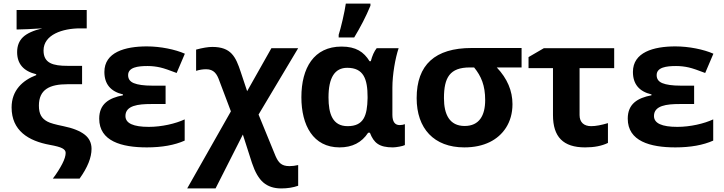

<svg xmlns="http://www.w3.org/2000/svg" viewBox="-20 -816 4055 1076"><path d="M358 -344H440V-447H359C278 -447 224 -461 224 -533C224 -622 331 -657 429 -657H466V-760H73V-651H84C106 -651 150 -653 217 -657C167 -645 131 -629 109 -608C87 -587 76 -559 76 -524C76 -458 112 -417 183 -400V-395C107 -366 45 -310 45 -214C45 -84 139 -26 260 -4C293 2 316 8 329 15C342 22 348 30 348 41C348 56 342 77 329 102C316 127 299 155 276 185H426C471 122 493 67 493 18C493 -15 480 -42 454 -62C428 -82 389 -98 335 -109C291 -118 261 -126 245 -135C214 -152 198 -176 198 -224C198 -315 259 -344 358 -344Z M807 -446C832 -446 856 -443 878 -438C900 -433 931 -422 970 -407L1016 -515C962 -539 879 -556 803 -556C680 -556 565 -523 565 -413C565 -345 600 -303 669 -287V-282C591 -267 536 -234 536 -151C536 -25 661 10 803 10C888 10 959 -3 1015 -28V-147C964 -123 886 -105 814 -105C727 -105 683 -125 683 -166C683 -225 755 -233 826 -233H908V-336H833C786 -336 752 -341 730 -350C708 -359 698 -374 698 -395C698 -439 753 -446 807 -446Z M1170 -553C1146 -553 1116 -548 1079 -538V-419C1098 -425 1117 -428 1135 -428C1179 -428 1196 -401 1209 -364L1274 -192L1029 240H1188L1341 -62L1392 97C1409 148 1430 185 1456 207C1482 229 1515 240 1556 240C1591 240 1623 235 1651 225V109C1634 113 1618 115 1602 115C1556 115 1540 94 1524 58L1429 -174L1651 -546H1501L1365 -305L1329 -413C1301 -498 1275 -553 1170 -553Z M1821 -270C1821 -381 1856 -436 1926 -436C2018 -436 2040 -373 2040 -272V-266C2038 -167 2018 -109 1928 -109C1844 -109 1821 -178 1821 -270ZM2182 10C2199 10 2239 3 2249 -3V-120C2240 -117 2231 -115 2220 -115C2193 -115 2179 -134 2179 -173V-325C2179 -397 2195 -490 2214 -546H2091C2077 -528 2066 -504 2058 -473H2051C2019 -525 1975 -555 1894 -555C1739 -555 1669 -435 1669 -271C1669 -114 1735 10 1883 10C1954 10 2007 -17 2043 -72H2053C2075 -15 2105 10 2182 10ZM1878 -621V-606H1965C2000 -664 2031 -723 2056 -784V-796H1918C1912 -751 1890 -657 1878 -621Z M2582 10C2637 10 2684 0 2725 -20C2798 -56 2852 -128 2852 -232C2852 -307 2823 -376 2764 -438H2903V-547H2623C2418 -547 2315 -453 2315 -266C2315 -96 2412 10 2582 10ZM2613 -438H2637C2677 -389 2699 -337 2699 -255C2699 -169 2666 -110 2584 -110C2499 -110 2468 -175 2468 -266C2468 -382 2501 -438 2613 -438Z M3259 10C3310 10 3352 2 3387 -15V-126C3350 -115 3319 -109 3293 -109C3253 -109 3228 -130 3228 -171V-434H3422V-546H3028L2942 -496V-434H3079V-171C3079 -49 3136 10 3259 10Z M3769 -446C3794 -446 3818 -443 3840 -438C3862 -433 3893 -422 3932 -407L3978 -515C3924 -539 3841 -556 3765 -556C3642 -556 3527 -523 3527 -413C3527 -345 3562 -303 3631 -287V-282C3553 -267 3498 -234 3498 -151C3498 -25 3623 10 3765 10C3850 10 3921 -3 3977 -28V-147C3926 -123 3848 -105 3776 -105C3689 -105 3645 -125 3645 -166C3645 -225 3717 -233 3788 -233H3870V-336H3795C3748 -336 3714 -341 3692 -350C3670 -359 3660 -374 3660 -395C3660 -439 3715 -446 3769 -446Z"/></svg>

Font: Passageway
Style: Regular
Weight: 700
Foundry: Ascender Corporation
Version: Version 1.11